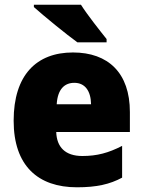

<svg xmlns="http://www.w3.org/2000/svg" viewBox="-20 -786 608 816"><path d="M324 -766H124V-756C164 -720 263 -639 309 -606H433V-620C406 -654 351 -723 324 -766ZM290 -563C135 -563 38 -467 38 -273C38 -81 142 10 307 10C391 10 447 -3 499 -31V-166C441 -136 392 -123 330 -123C257 -123 221 -161 219 -225H532V-310C532 -476 440 -563 290 -563ZM296 -434C341 -434 366 -400 367 -343H221C225 -408 255 -434 296 -434Z"/></svg>

Font: Noto Sans Arabic UI SmCn Bk
Style: Regular
Weight: 900
Width: 4
Designer: Monotype Design Team, Nadine Chahine and Nizar Qandah
Foundry: Monotype Imaging Inc.
Version: Version 2.010